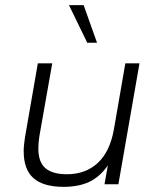

<svg xmlns="http://www.w3.org/2000/svg" viewBox="-20 -716 610 746"><path d="M227 10Q149 10 110.5 -23.5Q72 -57 72 -129Q72 -141 73.5 -154.5Q75 -168 77 -182L127 -470H183L133 -187Q131 -174 130 -162Q129 -150 129 -139Q129 -86 156.5 -62.5Q184 -39 240 -39Q313 -39 360.5 -83.5Q408 -128 423 -216L467 -470H522L440 0H386L399 -73Q367 -28 326 -9Q285 10 227 10ZM319 -550 248 -696H305L357 -550Z"/></svg>

Font: Celebes Light
Style: Italic
Weight: 300
Italic angle: -10°
Designer: Anugrah Pasau
Foundry: Lafontype
Version: Version 1.000; ttfautohint (v1.8.4)